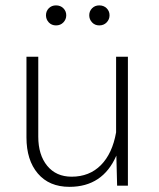

<svg xmlns="http://www.w3.org/2000/svg" viewBox="-20 -706 603 730"><path d="M154.8 -647.9Q154.8 -663.6 165.5 -674.6Q176.3 -685.5 192.9 -685.5Q210 -685.5 220.9 -674.6Q231.9 -663.6 231.9 -647.9Q231.9 -632.3 220.9 -620.8Q210 -609.4 192.9 -609.4Q176.3 -609.4 165.5 -620.8Q154.8 -632.3 154.8 -647.9ZM319.3 -647.9Q319.3 -663.6 330.1 -674.6Q340.8 -685.5 357.4 -685.5Q374.5 -685.5 385.5 -674.6Q396.5 -663.6 396.5 -647.9Q396.5 -632.3 385.5 -620.8Q374.5 -609.4 357.4 -609.4Q340.8 -609.4 330.1 -620.8Q319.3 -632.3 319.3 -647.9ZM80.6 -183.6V-490.2H125.5V-186.5Q125.5 -117.2 159.4 -75.7Q193.4 -34.2 252.4 -34.2Q319.8 -34.2 363.5 -78.1Q407.2 -122.1 421.4 -202.6V-490.2H466.3V0H425.3L422.4 -114.3Q370.6 4.4 244.1 4.4Q167 4.4 123.8 -46.4Q80.6 -97.2 80.6 -183.6Z"/></svg>

Font: Estedad-FD ExtraLight
Style: Regular
Weight: 200
Designer: Amin Abedi
Version: Version 7.3